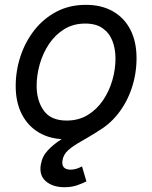

<svg xmlns="http://www.w3.org/2000/svg" viewBox="-20 -573 640 806"><path d="M257.8 11.7Q191.9 11.7 144.5 -15.9Q97.2 -43.5 71.5 -93.8Q45.9 -144 45.9 -211.4Q45.9 -276.4 66.2 -337.4Q86.4 -398.4 124.8 -447Q163.1 -495.6 217.5 -524.2Q272 -552.7 340.3 -552.7Q406.2 -552.7 454.1 -525.4Q502 -498 527.6 -447.8Q553.2 -397.5 553.2 -329.1Q553.2 -263.2 532.7 -202.1Q512.2 -141.1 473.4 -92.8Q434.6 -44.4 380.1 -16.4Q325.7 11.7 257.8 11.7ZM259.8 -66.9Q310.1 -66.9 348.4 -90.3Q386.7 -113.8 412.6 -152.1Q438.5 -190.4 451.7 -236.3Q464.8 -282.2 464.8 -327.1Q464.8 -368.7 451.7 -401.9Q438.5 -435.1 410.6 -454.6Q382.8 -474.1 337.9 -474.1Q288.1 -474.1 250 -450.7Q211.9 -427.2 186 -388.7Q160.2 -350.1 147 -304Q133.8 -257.8 133.8 -212.4Q133.8 -150.9 163.6 -108.9Q193.4 -66.9 259.8 -66.9ZM250.5 212.9Q201.7 212.9 172.6 188Q143.6 163.1 151.4 117.7Q157.2 83 181.2 57.6Q205.1 32.2 239.7 10.5Q274.4 -11.2 313 -35.2Q351.6 -59.1 387.7 -90.1Q423.8 -121.1 450.4 -164.6Q477.1 -208 487.3 -269.5H548.3Q536.6 -199.2 511 -151.4Q485.4 -103.5 452.1 -71.3Q418.9 -39.1 384 -17.3Q349.1 4.4 318.4 21.7Q287.6 39.1 266.8 57.1Q246.1 75.2 242.2 101.1Q239.3 119.6 248 129.4Q256.8 139.2 276.4 139.2Q290 139.2 302.2 135Q314.5 130.9 324.2 125.5L342.8 188.5Q326.7 196.8 303.7 204.8Q280.8 212.9 250.5 212.9Z"/></svg>

Font: Adwaita Sans
Style: Italic
Weight: 400
Italic angle: -9.39999°
Designer: Rasmus Andersson
Foundry: rsms
Version: Version 4.001;git-9221beed3